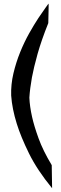

<svg xmlns="http://www.w3.org/2000/svg" viewBox="-20 -878 330 1031"><path d="M259.8 132.8Q179.7 35.2 135.7 -54.2Q91.8 -143.6 70.3 -212.9Q44.9 -293.9 40 -365.2Q38.1 -424.8 52.2 -484.4Q66.4 -543.9 88.4 -598.1Q110.4 -652.3 136.7 -699.2Q163.1 -746.1 186 -780.8Q209 -815.4 224.1 -835.9Q239.3 -856.4 240.2 -858.4Q241.2 -858.4 241.2 -847.7Q241.2 -837.9 240.7 -816.9Q240.2 -795.9 239.3 -753.9Q202.1 -661.1 181.6 -587.9Q161.1 -514.6 151.4 -461.9Q140.6 -401.4 137.7 -353.5Q139.6 -306.6 152.3 -250Q163.1 -201.2 187 -135.3Q210.9 -69.3 257.8 8.8L259.8 132.8Z"/></svg>

Font: Irish Grover
Style: Regular
Weight: 400
Designer: Squid
Foundry: Font Diner, Inc DBA Sideshow
Version: Version 1.000